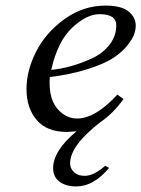

<svg xmlns="http://www.w3.org/2000/svg" viewBox="-20 -462 508 690"><path d="M164.1 -210.9Q197.3 -213.9 233.6 -223.9Q270 -233.9 309.1 -251.5Q348.1 -269 373 -300.5Q397.9 -332 397.9 -371.1Q397.9 -411.1 337.9 -411.1Q291 -411.1 239 -362.1Q187 -313 164.1 -210.9ZM467.8 -370.1Q467.8 -356 462.4 -339.6Q457 -323.2 437.5 -298.6Q418 -273.9 386.5 -253.4Q355 -232.9 295.9 -213.9Q236.8 -194.8 159.2 -185.1Q158.2 -177.2 158.2 -165Q158.2 -102.1 188 -69.1Q217.8 -36.1 256.8 -36.1Q322.8 -36.1 401.9 -122.1L423.8 -106Q386.7 -54.2 341.8 -23.9Q231.9 61 231.9 125Q231.9 143.1 245.8 156.5Q259.8 169.9 284.2 169.9Q317.4 169.9 357.9 133.8L372.1 141.1Q316.9 208 253.9 208Q216.8 208 193.8 190.9Q170.9 173.8 170.9 142.1Q170.9 80.1 254.9 9.8Q232.9 11.7 221.2 12.2Q147.9 12.2 111.6 -31Q75.2 -74.2 75.2 -142.1Q75.2 -208 109.6 -276.1Q144 -344.2 211.4 -393.1Q278.8 -441.9 359.9 -441.9Q416 -441.9 441.9 -420.9Q467.8 -399.9 467.8 -370.1Z"/></svg>

Font: Linux Biolinum
Style: Italic
Weight: 400
Italic angle: -12°
Designer: Philipp H. Poll
Foundry: Philipp H. Poll
Version: Version 1.1.3 ; ttfautohint (v0.9)